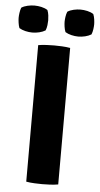

<svg xmlns="http://www.w3.org/2000/svg" viewBox="-91 -914 497 957"><g transform="rotate(5 157.0 -436.0)"><path d="M77.5 -683Q96.5 -686.5 119.8 -687.5Q143 -688.5 157.5 -688.5Q173.5 -688.5 195.5 -687.5Q217.5 -686.5 237.5 -683V0Q217.5 3.5 195.5 4.5Q173.5 5.5 157.5 5.5Q143 5.5 119.8 4.5Q96.5 3.5 77.5 0ZM272.5 -743Q256 -743 238.2 -747.2Q220.5 -751.5 207.5 -759.5Q202.5 -771.5 200.5 -786.2Q198.5 -801 198.5 -810.5Q198.5 -820.5 200.5 -835Q202.5 -849.5 207.5 -861.5Q220.5 -870 238.2 -874Q256 -878 272.5 -878Q289 -878 306.8 -874Q324.5 -870 337.5 -861.5Q342.5 -849.5 344.5 -835Q346.5 -820.5 346.5 -810.5Q346.5 -801 344.5 -786.2Q342.5 -771.5 337.5 -759.5Q324.5 -751.5 306.8 -747.2Q289 -743 272.5 -743ZM42.5 -743Q26 -743 8 -747.2Q-10 -751.5 -23 -759.5Q-27.5 -771.5 -29.5 -786.2Q-31.5 -801 -31.5 -810.5Q-31.5 -820.5 -29.5 -835Q-27.5 -849.5 -23 -861.5Q-10 -870 8 -874Q26 -878 42.5 -878Q59.5 -878 77.2 -874Q95 -870 108 -861.5Q113 -849.5 114.8 -835Q116.5 -820.5 116.5 -810.5Q116.5 -801 114.8 -786.2Q113 -771.5 108 -759.5Q95 -751.5 77.2 -747.2Q59.5 -743 42.5 -743Z"/></g></svg>

Font: Signika Light
Style: Bold
Weight: 700
Version: Version 2.003;gftools[0.9.32]